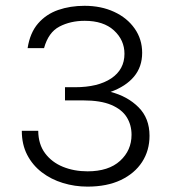

<svg xmlns="http://www.w3.org/2000/svg" viewBox="-20 -648 614 678"><path d="M289 11Q244 11 202.2 -1.8Q160.5 -14.5 127.8 -39.5Q95 -64.5 76 -101.2Q57 -138 57 -186H115Q115.5 -138.5 139.2 -106.8Q163 -75 202.2 -59Q241.5 -43 289 -43Q363.5 -43 404 -80Q444.5 -117 444.5 -172Q444.5 -207 427.5 -234.2Q410.5 -261.5 373 -277.5Q335.5 -293.5 273 -293.5H209.5V-340H245Q326 -340 372.8 -371.2Q419.5 -402.5 419.5 -458Q419.5 -506.5 382.5 -540.5Q345.5 -574.5 279 -574.5Q229 -574.5 190 -554.2Q151 -534 135.5 -478H77.5Q86 -532.5 114.5 -565.2Q143 -598 185.5 -612.8Q228 -627.5 278.5 -627.5Q337 -627.5 383 -606.2Q429 -585 455.5 -547.2Q482 -509.5 482 -461.5Q482 -412 453.2 -377.5Q424.5 -343 370.5 -323.5Q430.5 -308 469.2 -269.2Q508 -230.5 508 -168.5Q508 -116.5 481.8 -76Q455.5 -35.5 406.5 -12.2Q357.5 11 289 11Z"/></svg>

Font: Karla Light
Style: Regular
Weight: 300
Designer: Jonathan Pinhorn
Version: Version 2.004;gftools[0.9.33]